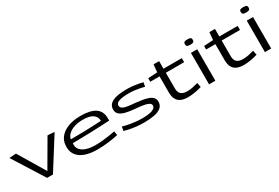

<svg xmlns="http://www.w3.org/2000/svg" viewBox="72 -1779 4121 2832"><g transform="rotate(-30 2132.5 -362.5)"><path d="M346 0 11 -532 127 -540 400 -85 665 -540 781 -532 446 0Z M1197 10Q1083 10 998.5 -19Q914 -48 867.5 -106Q821 -164 821 -251Q821 -329 854 -384.5Q887 -440 944.5 -476Q1002 -512 1075 -529Q1148 -546 1229 -546Q1395 -546 1478.5 -489.5Q1562 -433 1562 -313Q1562 -307 1562 -296Q1562 -285 1561 -274Q1521 -272 1431 -267.5Q1341 -263 1213 -258.5Q1085 -254 931 -253Q929 -241 929 -227Q929 -173 964 -136Q999 -99 1061.5 -80Q1124 -61 1207 -61Q1269 -61 1330.5 -67Q1392 -73 1447.5 -82Q1503 -91 1546 -99L1557 -30Q1494 -16 1401 -3Q1308 10 1197 10ZM933 -317Q1061 -317 1170 -320Q1279 -323 1354.5 -327Q1430 -331 1455 -332Q1453 -403 1398 -441.5Q1343 -480 1224 -480Q1180 -480 1133 -471.5Q1086 -463 1044.5 -444Q1003 -425 973 -394Q943 -363 933 -317Z M1667 -35 1680 -105Q1713 -94 1768 -83Q1823 -72 1885 -65Q1947 -58 2002 -58Q2114 -58 2173 -79.5Q2232 -101 2232 -145Q2232 -170 2209.5 -185.5Q2187 -201 2148.5 -210Q2110 -219 2062 -224.5Q2014 -230 1964 -234Q1888 -241 1827 -255.5Q1766 -270 1729.5 -300Q1693 -330 1693 -385Q1693 -467 1772.5 -506.5Q1852 -546 2016 -546Q2073 -546 2125 -540Q2177 -534 2218 -525.5Q2259 -517 2283 -511L2270 -441Q2248 -448 2206 -456.5Q2164 -465 2113 -471.5Q2062 -478 2014 -478Q1904 -478 1847 -458.5Q1790 -439 1790 -396Q1790 -368 1810.5 -352Q1831 -336 1867 -327.5Q1903 -319 1948.5 -314.5Q1994 -310 2044 -305Q2101 -299 2152.5 -290Q2204 -281 2244.5 -265Q2285 -249 2308 -222Q2331 -195 2331 -153Q2331 -90 2287.5 -54.5Q2244 -19 2168 -4.5Q2092 10 1994 10Q1935 10 1873.5 3.5Q1812 -3 1758 -13.5Q1704 -24 1667 -35Z M2743 10Q2678 10 2630.5 -9.5Q2583 -29 2557 -74.5Q2531 -120 2531 -197V-467H2373V-527L2531 -536L2543 -665H2638V-536H2950V-467H2638V-202Q2638 -136 2671 -104Q2704 -72 2778 -72Q2825 -72 2871 -81.5Q2917 -91 2964 -105L2979 -28Q2847 10 2743 10Z M3159 -644Q3121 -644 3106 -654.5Q3091 -665 3091 -690Q3091 -715 3105.5 -725Q3120 -735 3159 -735Q3197 -735 3211.5 -725Q3226 -715 3226 -690Q3226 -665 3211.5 -654.5Q3197 -644 3159 -644ZM3105 0V-536H3212V0Z M3694 10Q3629 10 3581.5 -9.5Q3534 -29 3508 -74.5Q3482 -120 3482 -197V-467H3324V-527L3482 -536L3494 -665H3589V-536H3901V-467H3589V-202Q3589 -136 3622 -104Q3655 -72 3729 -72Q3776 -72 3822 -81.5Q3868 -91 3915 -105L3930 -28Q3798 10 3694 10Z M4110 -644Q4072 -644 4057 -654.5Q4042 -665 4042 -690Q4042 -715 4056.5 -725Q4071 -735 4110 -735Q4148 -735 4162.5 -725Q4177 -715 4177 -690Q4177 -665 4162.5 -654.5Q4148 -644 4110 -644ZM4056 0V-536H4163V0Z"/></g></svg>

Font: Georama ExtraExtended
Style: Regular
Weight: 400
Width: 8
Designer: Jean-Baptiste Levee
Foundry: Production Type
Version: Version 1.000